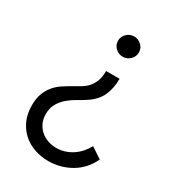

<svg xmlns="http://www.w3.org/2000/svg" viewBox="-175 -602 823 912"><g transform="rotate(30 236.5 -145.5)"><path d="M331 -295Q331 -241 312 -200.5Q293 -160 247 -131Q229 -119 205.5 -106Q182 -93 161 -75.5Q140 -58 125.5 -33.5Q111 -9 111 25Q111 53 121.5 74.5Q132 96 149 110.5Q166 125 188 132.5Q210 140 234 140Q259 140 281.5 132.5Q304 125 323 112Q342 99 357 81.5Q372 64 382 45L441 84Q427 115 405.5 139Q384 163 356 179.5Q328 196 296.5 204.5Q265 213 232 213Q195 213 159 201.5Q123 190 95 166Q67 142 50 106Q33 70 33 21Q33 -17 43.5 -44Q54 -71 71 -91Q88 -111 111 -126Q134 -141 159 -155Q177 -165 195 -176Q213 -187 226.5 -202.5Q240 -218 248.5 -240Q257 -262 257 -295ZM348 -449Q348 -426 331 -409.5Q314 -393 291 -393Q268 -393 251 -409Q234 -425 234 -448Q234 -471 251 -487.5Q268 -504 291 -504Q314 -504 331 -488Q348 -472 348 -449Z"/></g></svg>

Font: IngvarSans
Style: Regular
Weight: 500
Version: Version 3.000